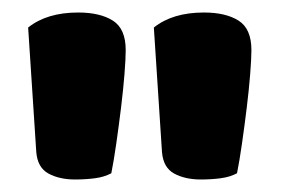

<svg xmlns="http://www.w3.org/2000/svg" viewBox="-20 -681 450 307"><path d="M158 -404Q147 -398 132 -396Q117 -394 100 -394Q75 -394 57.5 -403.5Q40 -413 38 -438L25 -637Q55 -661 105 -661Q140 -661 160.5 -648Q181 -635 181 -601Q181 -587 179 -562Q177 -537 173.5 -508.5Q170 -480 166 -452Q162 -424 158 -404ZM359 -404Q348 -398 333 -396Q318 -394 301 -394Q276 -394 258.5 -403.5Q241 -413 239 -438L226 -637Q256 -661 306 -661Q341 -661 361.5 -648Q382 -635 382 -601Q382 -587 380 -562Q378 -537 374.5 -508.5Q371 -480 367 -452Q363 -424 359 -404Z"/></svg>

Font: Baloo Tamma
Style: Regular
Weight: 400
Designer: Divya Kowshik and Ek Type
Foundry: Ek Type
Version: Version 1.007;PS 1.000;hotconv 1.0.88;makeotf.lib2.5.647800